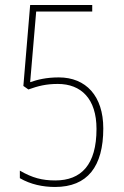

<svg xmlns="http://www.w3.org/2000/svg" viewBox="-20 -734 493 764"><path d="M199 10C328 10 391 -71 391 -223C391 -352 322 -426 214 -426C164 -426 129 -417 100 -407L124 -688H347V-714H100L73 -392L93 -378C132 -392 164 -400 210 -400C303 -400 364 -341 364 -221C364 -78 303 -16 200 -16C148 -16 109 -26 59 -55V-25C102 0 151 10 199 10Z"/></svg>

Font: Noto Sans Gurmukhi Condensed Thin
Style: Regular
Weight: 100
Width: 3
Designer: Jelle Bosma - Monotype Design Team
Foundry: Monotype Imaging Inc.
Version: Version 2.004